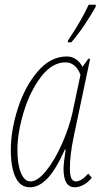

<svg xmlns="http://www.w3.org/2000/svg" viewBox="-20 -786 440 816"><path d="M26 -149Q26 -232 56 -325.5Q86 -419 140.5 -482.5Q195 -546 264 -546Q306 -546 331 -502L355 -536H363L293 -204Q277 -128 277 -69Q277 -15 302 -15Q326 -15 355 -48L370 -31Q355 -11 335 -0.5Q315 10 298 10Q250 10 250 -68Q250 -90 259 -151H256Q217 -64 181 -27Q145 10 108 10Q66 10 46 -32.5Q26 -75 26 -149ZM288 -307 322 -468Q313 -493 296.5 -507Q280 -521 259 -521Q201 -521 154 -459Q107 -397 80.5 -309Q54 -221 54 -149Q54 -87 69 -51Q84 -15 110 -15Q140 -15 176.5 -60.5Q213 -106 243.5 -175Q274 -244 288 -307ZM269 -614Q325 -697 357 -766H387V-758Q368 -723 339 -680Q310 -637 283 -606H268Z"/></svg>

Font: Noto Serif CondThin
Style: Italic
Weight: 250
Width: 3
Italic angle: -12°
Designer: Monotype Design Team
Foundry: Monotype Imaging Inc.
Version: Version 1.001